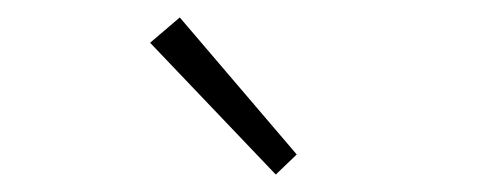

<svg xmlns="http://www.w3.org/2000/svg" viewBox="-20 -774 575 220"><path d="M296 -574 152 -725 186 -754 320 -597Z"/></svg>

Font: Toshiba Sans Light
Style: Regular
Weight: 300
Designer: Paul D. Hunt
Foundry: Toshiba Corporation
Version: Version 2.020;PS 2.0;hotconv 1.0.86;makeotf.lib2.5.63406